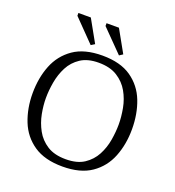

<svg xmlns="http://www.w3.org/2000/svg" viewBox="-144 -911 944 1033"><g transform="rotate(20 328.5 -394.0)"><path d="M329 9Q227 9 164 -34Q101 -77 72.5 -149Q44 -221 44 -307Q44 -395 72.5 -467Q101 -539 163.5 -582.5Q226 -626 329 -626Q432 -626 494.5 -582.5Q557 -539 585 -467Q613 -395 613 -307Q613 -221 584.5 -149Q556 -77 493.5 -34Q431 9 329 9ZM332 -34Q397 -34 437 -60.5Q477 -87 499 -128.5Q521 -170 529 -217.5Q537 -265 537 -307Q537 -351 528 -399Q519 -447 495.5 -488.5Q472 -530 430 -556.5Q388 -583 323 -583Q260 -583 220 -556.5Q180 -530 158.5 -488.5Q137 -447 128.5 -399Q120 -351 120 -307Q120 -265 129 -218Q138 -171 161 -129Q184 -87 225.5 -60.5Q267 -34 332 -34ZM411 -657 289 -781V-797H360L431 -670ZM249 -657 128 -781V-797H199L270 -670Z"/></g></svg>

Font: Manuale Light
Style: Regular
Weight: 300
Designer: Eduardo Tunni / Pablo Cosgaya
Foundry: Eduardo Tunni / Pablo Cosgaya
Version: Version 1.002